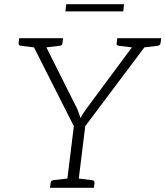

<svg xmlns="http://www.w3.org/2000/svg" viewBox="-20 -890 784 910"><path d="M294 0 330 -292 119 -709H166Q174 -709 178 -705Q182 -701 185 -695L346 -374Q351 -362 354.5 -351Q358 -340 362 -330Q366 -340 373.5 -351.5Q381 -363 389 -374L627 -695Q631 -700 636.5 -704.5Q642 -709 649 -709H697L384 -292L348 0ZM152 -677 156 -709H201L197 -677ZM603 -677 607 -709H664L660 -677ZM165 -709 153 -664 78 -673Q73 -674 70.5 -677Q68 -680 68 -686L71 -709ZM279 -709 276 -686Q276 -680 272.5 -677Q269 -674 263 -673L186 -664V-709ZM629 -709 617 -664 543 -673Q537 -674 534.5 -677Q532 -680 533 -686L536 -709ZM744 -709 741 -686Q740 -680 736.5 -677Q733 -674 728 -673L650 -664V-709ZM217 0 220 -23Q220 -29 223.5 -32Q227 -35 232 -36L309 -45L310 0ZM331 0 342 -45 417 -36Q423 -35 425.5 -32Q428 -29 428 -23L425 0ZM290 -836 294 -870H568L564 -836Z"/></svg>

Font: Aleo Light
Style: Italic
Weight: 300
Italic angle: -7°
Designer: Alessio Laiso
Foundry: Alessio Laiso
Version: Version 2.001;gftools[0.9.29]